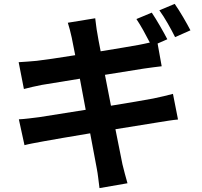

<svg xmlns="http://www.w3.org/2000/svg" viewBox="-20 -889 1040 988"><path d="M960 -733C942 -768 906 -831 879 -869L800 -836C828 -798 860 -740 881 -698ZM520 -504 720 -536C750 -540 790 -546 812 -548L791 -665L841 -687C822 -724 786 -787 761 -824L682 -791C705 -757 731 -709 751 -670C732 -666 712 -661 694 -658C658 -651 582 -639 498 -625C489 -670 483 -703 481 -717C476 -741 473 -775 470 -795L329 -772C336 -749 343 -725 349 -696C352 -680 359 -647 367 -605C281 -591 204 -580 169 -576C138 -573 108 -571 76 -569L103 -431C133 -439 160 -445 195 -452C226 -457 303 -470 391 -484L421 -324C320 -308 227 -293 181 -286C149 -282 104 -276 77 -275L106 -142C128 -148 162 -154 205 -162C248 -170 342 -186 444 -203C460 -119 473 -50 478 -22C484 8 487 42 492 79L636 54C627 22 617 -14 610 -44C604 -75 590 -143 574 -224C662 -238 743 -251 791 -259C829 -265 870 -272 896 -274L870 -406C844 -399 807 -390 768 -382C723 -373 641 -360 551 -345Z"/></svg>

Font: Genne Gothic Bold
Style: Regular
Weight: 700
Designer: Ryoko NISHIZUKA (kana & ideographs); Paul D. Hunt (Latin, Greek & Cyrillic); Wenlong ZHANG (bopomofo); Sandoll Communica
Foundry: Adobe Systems Incorporated
Version: Version 1.004;PS 1.004;hotconv 16.6.51;makeotf.lib2.5.65220